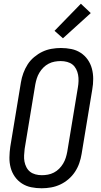

<svg xmlns="http://www.w3.org/2000/svg" viewBox="-20 -1000 540 1028"><path d="M203 8Q174 8 147 2.5Q120 -3 97.5 -17.5Q75 -32 59.5 -54Q44 -76 37 -102.5Q30 -129 30.5 -157.5Q31 -186 35 -214L92 -559Q96 -584 105 -608.5Q114 -633 128 -655Q142 -677 163 -694.5Q184 -712 207 -723Q230 -734 255.5 -738.5Q281 -743 306 -743Q335 -743 362 -737.5Q389 -732 411.5 -717.5Q434 -703 449.5 -681Q465 -659 472 -632.5Q479 -606 479 -577.5Q479 -549 474 -521L417 -176Q413 -151 404.5 -126.5Q396 -102 381.5 -80Q367 -58 346.5 -40.5Q326 -23 302.5 -12Q279 -1 253.5 3.5Q228 8 203 8ZM204 -62Q220 -62 236.5 -65Q253 -68 268.5 -76Q284 -84 296.5 -96.5Q309 -109 318 -124Q327 -139 332 -155Q337 -171 340 -187L397 -532Q400 -549 400.5 -566.5Q401 -584 398 -600Q395 -616 387.5 -630.5Q380 -645 368 -654.5Q356 -664 339.5 -668.5Q323 -673 305 -673Q289 -673 272.5 -670Q256 -667 240.5 -659Q225 -651 212.5 -638.5Q200 -626 191 -611Q182 -596 177 -580Q172 -564 169 -548L112 -203Q110 -186 109 -168.5Q108 -151 111 -135Q114 -119 121.5 -104.5Q129 -90 141 -80.5Q153 -71 169.5 -66.5Q186 -62 204 -62ZM317 -795 272 -835 413 -980 466 -930Z"/></svg>

Font: Iosevka
Style: Italic
Weight: 400
Italic angle: -9°
Monospace: yes
Designer: Belleve Invis
Foundry: Belleve Invis
Version: Version 32.5.0; ttfautohint (v1.8.4)